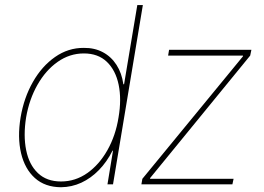

<svg xmlns="http://www.w3.org/2000/svg" viewBox="-20 -748 1071 779"><path d="M227.5 11.7Q162.6 11.2 121.6 -25.6Q80.6 -62.5 65.4 -126.7Q50.3 -190.9 63.5 -271.5Q77.1 -351.6 113.5 -415.5Q149.9 -479.5 203.4 -516.8Q256.8 -554.2 320.3 -553.7Q363.8 -554.2 397.5 -536.1Q431.2 -518.1 452.6 -484.9Q474.1 -451.7 480.5 -406.2H483.4L537.1 -727.5H559.6L438.5 0H416L438.5 -136.7H436.5Q414.1 -91.8 381.6 -58.3Q349.1 -24.9 310.1 -6.8Q271 11.2 227.5 11.7ZM227.5 -11.7Q285.6 -11.7 334 -45.7Q382.3 -79.6 415.8 -138.7Q449.2 -197.8 460.9 -271.5Q473.6 -345.2 461.4 -404.1Q449.2 -462.9 413.6 -497.1Q377.9 -531.2 320.3 -531.2Q262.7 -531.2 214.1 -497.1Q165.5 -462.9 132.1 -404.1Q98.6 -345.2 85.9 -271.5Q74.2 -197.8 86.2 -138.7Q98.1 -79.6 133.8 -45.7Q169.4 -11.7 227.5 -11.7ZM553.7 0 557.6 -22.5 965.8 -519.5V-522.5H662.1L666 -545.9H1000L995.1 -522.5L588.9 -25.4V-22.5H927.7L922.9 0Z"/></svg>

Font: Inter Tight Thin
Style: Italic
Weight: 250
Italic angle: -9.39999°
Designer: Rasmus Andersson
Foundry: rsms
Version: Version 3.004